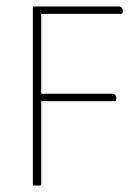

<svg xmlns="http://www.w3.org/2000/svg" viewBox="-20 -576 432 596"><path d="M108 -262V-3Q108 0 105 0H85Q82 0 82 -3V-553Q82 -556 85 -556H348Q361 -556 361 -542V-539Q361 -533 355 -533H108V-285H328Q341 -285 341 -271V-268Q341 -262 335 -262Z"/></svg>

Font: Zain ExtraLight
Style: Regular
Weight: 200
Designer: Zain,Boutros
Foundry: Mobile Telecommunications Company (Zain), 2024
Version: Version 1.51; ttfautohint (v1.8.4)